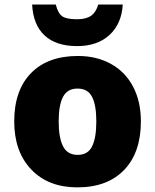

<svg xmlns="http://www.w3.org/2000/svg" viewBox="-20 -807 677 837"><path d="M594.2 -277.8Q594.2 -142.1 521.2 -66.2Q448.2 9.8 316.9 9.8Q190.9 9.8 116.5 -67.9Q42 -145.5 42 -277.8Q42 -413.1 115 -488Q188 -563 319.8 -563Q401.4 -563 463.9 -528.3Q526.4 -493.7 560.3 -429Q594.2 -364.3 594.2 -277.8ZM235.8 -277.8Q235.8 -206.5 254.9 -169.2Q273.9 -131.8 318.8 -131.8Q363.3 -131.8 381.6 -169.2Q399.9 -206.5 399.9 -277.8Q399.9 -348.6 381.3 -384.8Q362.8 -420.9 317.9 -420.9Q273.9 -420.9 254.9 -385Q235.8 -349.1 235.8 -277.8ZM515.1 -787.1Q510.3 -703.6 457.5 -654.8Q404.8 -606 315.9 -606Q224.6 -606 174.6 -652.3Q124.5 -698.7 120.1 -787.1H223.1Q232.9 -749 251.2 -736.1Q269.5 -723.1 315.9 -723.1Q355.5 -723.1 377.2 -738.5Q398.9 -753.9 408.2 -787.1Z"/></svg>

Font: Open Sans ExtBd
Style: Bold
Weight: 800
Foundry: Ascender Corporation
Version: Version 1.10